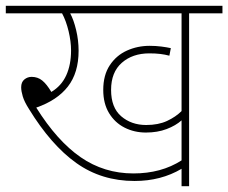

<svg xmlns="http://www.w3.org/2000/svg" viewBox="-20 -642 787 662"><path d="M632 -596V0H606V-60Q535 -18 444 -18Q330 -18 243 -80Q156 -142 80 -266Q64 -291 58.5 -309.5Q53 -328 53 -341Q53 -359 64 -368Q75 -377 89 -377Q110 -377 125.5 -364.5Q141 -352 157 -325Q192 -346 208.5 -382.5Q225 -419 225 -468Q225 -499 216.5 -534.5Q208 -570 194 -596H0V-622H747V-596ZM484 -211Q526 -211 556 -225Q586 -239 606 -259V-596H222Q234 -574 242.5 -538.5Q251 -503 251 -467Q251 -391 214 -343.5Q177 -296 105 -271Q177 -156 258 -100Q339 -44 440 -44Q536 -44 606 -89V-227Q586 -209 554.5 -197Q523 -185 483 -185Q443 -185 409.5 -202Q376 -219 356 -252Q336 -285 336 -332Q336 -383 358.5 -417Q381 -451 417.5 -467.5Q454 -484 496 -484Q517 -484 536.5 -481.5Q556 -479 569 -476L564 -450Q549 -454 532.5 -456Q516 -458 495 -458Q437 -458 400 -425.5Q363 -393 363 -332Q363 -271 398 -241Q433 -211 484 -211Z"/></svg>

Font: Noto Sans Thin
Style: Regular
Weight: 100
Designer: Monotype Design Team
Foundry: Monotype Imaging Inc.
Version: Version 2.007